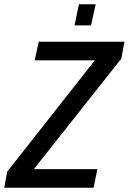

<svg xmlns="http://www.w3.org/2000/svg" viewBox="-56 -887 608 907"><path d="M517 -610 104 -88H404L386 0H-36L-22 -76L392 -602H108L127 -690H532ZM317 -867H396L374 -767H296Z"/></svg>

Font: Decalotype Medium Italic
Style: Regular
Weight: 500
Italic angle: -12°
Designer: Alfredo Marco Pradil
Foundry: Alfredo Marco Pradil
Version: Version 1.0